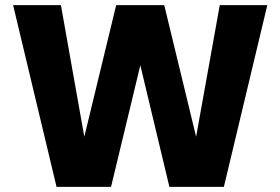

<svg xmlns="http://www.w3.org/2000/svg" viewBox="-20 -727 1091 747"><path d="M851 0H639L526 -473L412 0H200L31 -707H217L308 -195L432 -707H619L743 -195L835 -707H1020Z"/></svg>

Font: Ulagadi Sans
Style: Bold
Weight: 700
Designer: Ninad Kale (Devanagari), Jonny Pinhorn (Latin)
Foundry: Indian Type Foundry
Version: Version 3.01;March 29, 2020;FontCreator 12.0.0.2522 64-bit; 